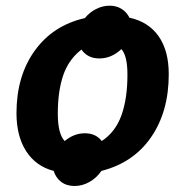

<svg xmlns="http://www.w3.org/2000/svg" viewBox="-20 -592 640 665"><path d="M564.5 -335Q564.5 -205.6 503.4 -116.9Q442.4 -28.3 331.1 0Q315.4 23.4 290.5 37.8Q265.6 52.2 238.3 52.2Q210.4 52.2 191.7 37.8Q172.9 23.4 166 0Q104.5 -16.1 70.8 -68.1Q37.1 -120.1 37.1 -200.2Q37.1 -328.6 100.3 -416.5Q163.6 -504.4 273.9 -529.3Q289.6 -548.8 312.3 -560.5Q335 -572.3 359.9 -572.3Q383.8 -572.3 401.6 -560.8Q419.4 -549.3 428.2 -530.8Q494.1 -516.6 529.3 -466.6Q564.5 -416.5 564.5 -335ZM421.4 -333.5Q421.4 -398.9 400.4 -421.9Q366.2 -389.6 324.2 -389.6Q283.2 -389.6 262.2 -420.4Q217.8 -386.2 199 -331.3Q180.2 -276.4 180.2 -198.2Q180.2 -128.4 204.1 -103.5Q236.3 -130.4 273.9 -130.4Q312 -130.4 332.5 -103.5Q379.9 -134.8 400.6 -192.6Q421.4 -250.5 421.4 -333.5Z"/></svg>

Font: Liberation Mono
Style: Bold Italic
Weight: 700
Italic angle: -12°
Monospace: yes
Designer: Steve Matteson
Foundry: Ascender Corporation
Version: Version 2.1.5